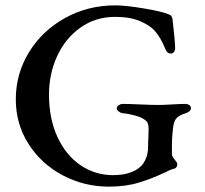

<svg xmlns="http://www.w3.org/2000/svg" viewBox="-20 -683 766 717"><path d="M39 -312Q39 -407 88 -487.5Q137 -568 222.5 -615.5Q308 -663 411 -663Q448 -663 517.5 -651.5Q587 -640 611 -629Q617 -627 619.5 -623.5Q622 -620 624 -613Q634 -529 634 -503Q634 -495 629.5 -489Q625 -483 619 -483Q609 -483 604 -489Q599 -495 594 -508Q579 -544 557 -569Q540 -588 503 -604Q466 -620 410 -620Q337 -620 280.5 -580Q224 -540 193.5 -473.5Q163 -407 163 -330Q163 -239 195 -170.5Q227 -102 281.5 -65.5Q336 -29 402 -29Q470 -29 505 -61Q517 -72 525 -91.5Q533 -111 533 -134Q533 -154 534 -167L535 -201Q535 -226 524 -233Q512 -244 484.5 -251.5Q457 -259 438 -260Q431 -261 423.5 -266.5Q416 -272 416 -279Q416 -285 423.5 -290Q431 -295 437 -295Q461 -295 503 -293Q547 -291 573 -291Q590 -291 622 -293Q654 -295 674 -295Q680 -295 686.5 -291Q693 -287 693 -279Q693 -272 686.5 -267Q680 -262 673 -260Q650 -253 640 -242.5Q630 -232 627 -211Q622 -175 622 -136V-107Q622 -101 625.5 -96.5Q629 -92 630 -90Q632 -87 637 -81Q642 -75 642 -71Q642 -54 626 -52Q617 -50 598 -40Q550 -17 500 -1.5Q450 14 387 14Q294 14 214 -28.5Q134 -71 86.5 -145.5Q39 -220 39 -312Z"/></svg>

Font: EB Garamond Medium
Style: Regular
Weight: 500
Designer: Georg Duffner and Octavio Pardo
Foundry: Georg Duffner
Version: Version 1.000